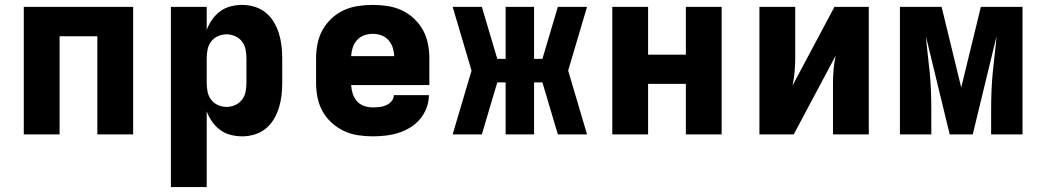

<svg xmlns="http://www.w3.org/2000/svg" viewBox="-20 -548 4240 783"><path d="M77 0V-520H523V0H377V-400H223V0Z M677 215V-520H823V-426Q831 -448 845 -468Q859 -488 878 -502Q897 -516 920.5 -522Q944 -528 968 -528Q993 -528 1018 -520.5Q1043 -513 1063 -497Q1083 -481 1096.5 -458.5Q1110 -436 1117.5 -411.5Q1125 -387 1128 -361.5Q1131 -336 1131 -310V-210Q1131 -184 1128 -158.5Q1125 -133 1117.5 -108.5Q1110 -84 1096.5 -61.5Q1083 -39 1063 -23Q1043 -7 1018 0.5Q993 8 968 8Q944 8 920.5 2Q897 -4 878 -18Q859 -32 845 -52Q831 -72 823 -94V215ZM904 -112Q922 -112 939 -119.5Q956 -127 967 -141.5Q978 -156 981.5 -174Q985 -192 985 -210V-310Q985 -328 981.5 -346Q978 -364 967 -378.5Q956 -393 939 -400.5Q922 -408 904 -408Q886 -408 869 -400.5Q852 -393 841 -378.5Q830 -364 826.5 -346Q823 -328 823 -310V-210Q823 -192 826.5 -174Q830 -156 841 -141.5Q852 -127 869 -119.5Q886 -112 904 -112Z M1500 8Q1470 8 1440 3.5Q1410 -1 1382.5 -14Q1355 -27 1332.5 -47.5Q1310 -68 1295.5 -94Q1281 -120 1275 -150Q1269 -180 1269 -210V-310Q1269 -340 1275 -370Q1281 -400 1295.5 -426Q1310 -452 1332.5 -473Q1355 -494 1382.5 -506.5Q1410 -519 1440 -523.5Q1470 -528 1500 -528Q1530 -528 1560 -523.5Q1590 -519 1617.5 -506.5Q1645 -494 1667.5 -473Q1690 -452 1704.5 -426Q1719 -400 1725 -370Q1731 -340 1731 -310V-201H1412Q1413 -183 1418.5 -166Q1424 -149 1435.5 -135.5Q1447 -122 1464.5 -116Q1482 -110 1500 -110Q1514 -110 1527.5 -111.5Q1541 -113 1554 -118.5Q1567 -124 1576.5 -135Q1586 -146 1586 -160H1729Q1729 -133 1719.5 -108Q1710 -83 1693 -62.5Q1676 -42 1653 -28Q1630 -14 1604.5 -6Q1579 2 1552.5 5Q1526 8 1500 8ZM1412 -319H1588Q1587 -337 1581.5 -354Q1576 -371 1564 -384.5Q1552 -398 1535 -404Q1518 -410 1500 -410Q1482 -410 1465 -404Q1448 -398 1436 -384.5Q1424 -371 1418.5 -354Q1413 -337 1412 -319Z M1945 0H1826L1903 -260L1826 -520H1945L2008 -308H2042V-520H2158V-308H2192L2255 -520H2374L2297 -260L2374 0H2255L2192 -212H2158V0H2042V-212H2008Z M2477 0V-520H2623V-325H2777V-520H2923V0H2777V-206H2623V0Z M3077 0V-520H3223V-312Q3223 -283 3220.5 -255Q3218 -227 3212 -199L3383 -520H3523V0H3377V-208Q3377 -237 3379.5 -265Q3382 -293 3388 -321L3217 0Z M3650 0V-520H3820L3900 -191L3980 -520H4150V0H4022V-104Q4022 -141 4023.5 -178Q4025 -215 4028.5 -252Q4032 -289 4036.5 -326Q4041 -363 4044 -400L3947 0H3853L3756 -400Q3759 -363 3763.5 -326Q3768 -289 3771.5 -252Q3775 -215 3776.5 -178Q3778 -141 3778 -104V0Z"/></svg>

Font: Iosevka Heavy Extended
Style: Regular
Weight: 900
Width: 7
Monospace: yes
Designer: Belleve Invis
Foundry: Belleve Invis
Version: Version 32.5.0; ttfautohint (v1.8.4)